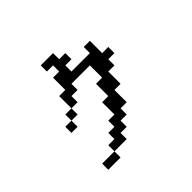

<svg xmlns="http://www.w3.org/2000/svg" viewBox="-191 -1051 1382 1382"><g transform="rotate(-45 500.0 -359.5)"><path d="M187.5 -296.9V-359.4H250V-296.9ZM312.5 -421.9V-546.9H375V-671.9H437.5V-734.4H375V-796.9H500V-734.4H562.5V-671.9H500V-609.4H687.5V-671.9H750V-546.9H812.5V-484.4H750V-421.9H687.5V-296.9H625V-171.9H562.5V-109.4H500V-46.9H437.5V15.6H312.5V-46.9H375V-109.4H437.5V-171.9H500V-296.9H562.5V-421.9H625V-546.9H437.5V-484.4H375V-421.9ZM312.5 -421.9V-359.4H250V-421.9ZM312.5 15.6V78.1H187.5V15.6Z"/></g></svg>

Font: KH Dot Dougenzaka 16
Style: Regular
Weight: 400
Designer: Original version for X68000 by Keitarou Hiraki (http://hp.vector.co.jp/authors/VA000874/) / TrueType conversion by Homem
Version: Version 1.00.20150527